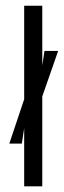

<svg xmlns="http://www.w3.org/2000/svg" viewBox="-20 -654 224 674"><path d="M128.4 0H64.9V-204.1L56.6 -149.9H12.7L64.9 -305.7V-633.8H128.4V-424.8L136.2 -475.1H184.1L128.4 -315.4Z"/></svg>

Font: Agdasima
Style: Regular
Weight: 400
Width: 3
Designer: The DocRepair Project, Patric King
Foundry: Google
Version: Version 2.002